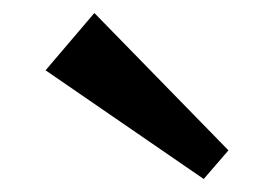

<svg xmlns="http://www.w3.org/2000/svg" viewBox="-20 -803 421 295"><path d="M293 -528 50 -695 125 -783 331 -572Z"/></svg>

Font: Zen Kaku Gothic Antique Black
Style: Regular
Weight: 900
Designer: Yoshimichi Ohira
Foundry: Positype
Version: Version 1.001